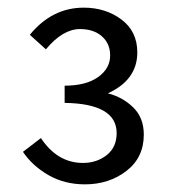

<svg xmlns="http://www.w3.org/2000/svg" viewBox="-20 -910 450 502"><path d="M202 -428Q149 -428 107 -452Q65 -476 40 -513L87 -549Q130 -484 197 -484Q233 -484 259 -504.5Q285 -525 285 -562Q285 -639 149 -641V-686Q205 -686 236.5 -708.5Q268 -731 268 -765Q268 -796 246.5 -815Q225 -834 189 -834Q144 -834 100 -781L58 -819Q116 -890 199 -890Q256 -890 297.5 -859Q339 -828 339 -773Q339 -701 262 -666Q301 -656 328.5 -629Q356 -602 356 -558Q356 -498 310.5 -463Q265 -428 202 -428Z"/></svg>

Font: Source Han Sans & Saira Hybrid
Style: Regular
Weight: 400
Designer: Ryoko NISHIZUKA 西塚涼子 (kana & ideographs); Paul D. Hunt (Latin, Greek & Cyrillic); Wenlong ZHANG 张文龙 (bopomofo); Sandoll 
Foundry: Adobe Systems Incorporated
Version: Version 1.00;August 2, 2021;FontCreator 13.0.0.2675 64-bit